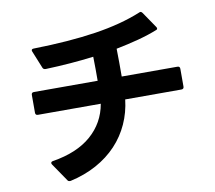

<svg xmlns="http://www.w3.org/2000/svg" viewBox="-89 -904 1178 1053"><g transform="rotate(-10 500.0 -377.0)"><path d="M216 46Q207 46 203 38L136 -60Q133 -65 133 -68Q133 -76 144 -78Q281 -100 360 -169Q439 -238 457 -342H107Q93 -342 93 -356V-455Q93 -469 107 -469H462Q462 -501 462 -535.5Q462 -570 461 -603Q335 -587 193 -582Q180 -582 176 -592L137 -688Q135 -692 135 -695Q135 -704 148 -704Q347 -708 494.5 -730.5Q642 -753 751 -798Q755 -800 758 -800Q764 -800 769 -793L829 -705Q833 -700 833 -695Q833 -690 828 -688Q778 -668 719.5 -652.5Q661 -637 595 -624Q596 -588 596 -547.5Q596 -507 596 -469H906Q920 -469 920 -455V-356Q920 -342 906 -342H593Q585 -271 556.5 -208Q528 -145 480.5 -94.5Q433 -44 367.5 -8Q302 28 221 46Z"/></g></svg>

Font: LINE Seed JP_TTF Bold
Style: Regular
Weight: 700
Designer: LINE & Fontrix & Fontworks
Version: Version 1.009